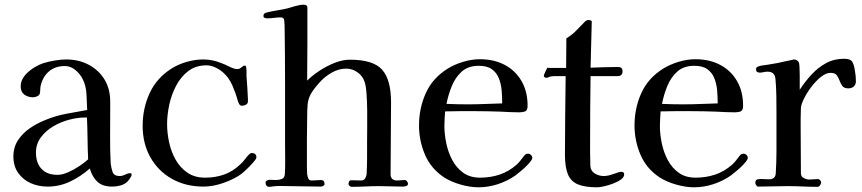

<svg xmlns="http://www.w3.org/2000/svg" viewBox="-20 -794 3666 817"><path d="M355 -116Q353 -160 352.5 -205Q352 -250 350 -294H341Q310 -294 274 -284.5Q238 -275 206 -256Q174 -237 153.5 -209Q133 -181 133 -145Q133 -101 156.5 -75.5Q180 -50 225 -50Q245 -50 270 -61Q295 -72 318 -87.5Q341 -103 355 -116ZM540 -52Q540 -45 533.5 -35.5Q527 -26 522 -21Q509 -9 492 -4.5Q475 0 458 0Q417 0 395 -20Q373 -40 362 -77Q325 -44 279.5 -22Q234 0 183 0Q144 0 111 -14.5Q78 -29 57.5 -58Q37 -87 37 -128Q37 -168 57 -198Q77 -228 108 -249Q139 -270 172 -283Q215 -301 260.5 -309.5Q306 -318 351 -326Q350 -356 348 -393Q346 -430 332 -457Q322 -478 301.5 -495.5Q281 -513 256 -513Q214 -513 187 -489Q160 -465 152 -424Q151 -417 151 -409Q151 -401 149 -395Q147 -388 137.5 -384Q128 -380 121 -380Q99 -380 83.5 -391.5Q68 -403 68 -427Q68 -440 72 -449Q78 -466 93.5 -481.5Q109 -497 128.5 -508.5Q148 -520 164 -525Q186 -532 213 -536.5Q240 -541 262 -541Q315 -541 357.5 -518.5Q400 -496 424.5 -456Q449 -416 449 -361V-330Q449 -272 448.5 -214.5Q448 -157 451 -99Q453 -80 459 -62.5Q465 -45 489 -45Q501 -45 512.5 -51Q524 -57 533 -57Q540 -57 540 -52Z M1071 -126Q1071 -124 1070.5 -122Q1070 -120 1069 -118Q1060 -104 1040 -84Q1020 -64 1006 -53Q975 -31 930.5 -15.5Q886 0 846 0Q770 0 711.5 -33Q653 -66 620 -124.5Q587 -183 587 -259Q587 -333 617 -398Q647 -463 711 -503Q740 -521 775.5 -531Q811 -541 845 -541Q865 -541 884.5 -537Q904 -533 923 -525Q937 -520 957 -510Q977 -500 990 -500Q999 -500 1007.5 -507.5Q1016 -515 1021 -515Q1025 -515 1027 -511Q1029 -501 1029 -490Q1029 -479 1029 -469Q1031 -444 1032.5 -420Q1034 -396 1035 -372Q1035 -370 1035 -367.5Q1035 -365 1035 -363Q1035 -353 1026.5 -348.5Q1018 -344 1010 -344Q1001 -344 997 -352.5Q993 -361 991 -368Q983 -398 968.5 -431Q954 -464 930 -485Q917 -497 897.5 -506.5Q878 -516 859 -516Q813 -516 781 -491.5Q749 -467 729 -428.5Q709 -390 700 -347Q691 -304 691 -266Q691 -229 699.5 -189Q708 -149 727 -115Q746 -81 777 -59.5Q808 -38 853 -38Q897 -38 934.5 -51.5Q972 -65 1004 -96Q1014 -105 1022 -116Q1030 -127 1040 -137Q1046 -143 1052 -143Q1060 -143 1065.5 -138.5Q1071 -134 1071 -126Z M1716 -12Q1716 -5 1708.5 -2.5Q1701 0 1696 0Q1671 0 1645 -1Q1619 -2 1593 -2Q1564 -2 1534.5 -0.5Q1505 1 1476 1Q1472 1 1467.5 -3Q1463 -7 1463 -11Q1463 -16 1465.5 -21.5Q1468 -27 1475 -27Q1486 -27 1496.5 -26.5Q1507 -26 1517 -26Q1528 -26 1533.5 -34.5Q1539 -43 1540 -53Q1542 -88 1542 -123.5Q1542 -159 1542 -193Q1542 -213 1542.5 -248.5Q1543 -284 1542.5 -324Q1542 -364 1539.5 -397.5Q1537 -431 1531 -447Q1523 -471 1501 -486.5Q1479 -502 1453 -502Q1420 -502 1389 -483.5Q1358 -465 1337 -440Q1312 -412 1301.5 -392Q1291 -372 1289 -349.5Q1287 -327 1287 -290Q1286 -244 1286 -198.5Q1286 -153 1286 -107Q1286 -94 1286 -80.5Q1286 -67 1287 -53Q1288 -45 1291.5 -35.5Q1295 -26 1305 -26H1309Q1318 -26 1327 -27Q1336 -28 1345 -28Q1361 -28 1361 -11Q1361 -6 1355.5 -3Q1350 0 1345 0Q1311 0 1278 -1Q1245 -2 1212 -2Q1195 -2 1177 -2.5Q1159 -3 1142 -1Q1138 0 1134 0.5Q1130 1 1125 1Q1118 1 1114 -4Q1110 -9 1110 -16Q1110 -22 1115.5 -25.5Q1121 -29 1126 -29Q1133 -29 1140 -28.5Q1147 -28 1154 -28Q1168 -28 1179.5 -32.5Q1191 -37 1192 -53Q1194 -85 1193.5 -118Q1193 -151 1193 -182Q1193 -245 1193 -308Q1193 -371 1193 -433Q1193 -496 1192.5 -559Q1192 -622 1191 -685Q1191 -694 1189.5 -707Q1188 -720 1175 -720Q1161 -720 1146 -718Q1131 -716 1117 -716Q1112 -716 1106.5 -718Q1101 -720 1101 -726Q1101 -737 1112 -740Q1135 -746 1157.5 -749.5Q1180 -753 1202 -758Q1219 -763 1238 -768.5Q1257 -774 1273 -774Q1288 -774 1288 -761Q1288 -683 1288 -605.5Q1288 -528 1287 -451Q1309 -473 1339.5 -493Q1370 -513 1404 -526.5Q1438 -540 1469 -540Q1568 -540 1606 -497.5Q1644 -455 1644 -358Q1644 -282 1643 -206Q1642 -130 1642 -53Q1642 -26 1670 -26Q1678 -26 1686 -27Q1694 -28 1701 -28Q1707 -28 1711.5 -23Q1716 -18 1716 -12Z M2117 -354Q2117 -382 2114.5 -410Q2112 -438 2102.5 -461.5Q2093 -485 2073 -499.5Q2053 -514 2017 -514Q1972 -514 1944.5 -489Q1917 -464 1902 -426.5Q1887 -389 1880 -352Q1902 -351 1924.5 -350.5Q1947 -350 1969 -350Q2006 -350 2043 -351.5Q2080 -353 2117 -354ZM2245 -122Q2245 -119 2243 -115Q2238 -106 2225 -92.5Q2212 -79 2197.5 -67Q2183 -55 2174 -48Q2140 -24 2099 -10.5Q2058 3 2016 3Q1981 3 1940.5 -8.5Q1900 -20 1870 -39Q1814 -76 1788.5 -135.5Q1763 -195 1763 -260Q1763 -334 1792 -398Q1821 -462 1885 -502Q1914 -520 1951 -531Q1988 -542 2022 -542Q2082 -542 2127.5 -518Q2173 -494 2199 -449.5Q2225 -405 2225 -344Q2225 -325 2215.5 -320.5Q2206 -316 2189 -316Q2169 -316 2149 -317Q2129 -318 2109 -319Q2082 -320 2055.5 -320.5Q2029 -321 2003 -321Q1971 -321 1938.5 -321Q1906 -321 1874 -320Q1873 -304 1872 -289Q1871 -274 1871 -258Q1871 -223 1879 -184.5Q1887 -146 1904.5 -113Q1922 -80 1951 -59Q1980 -38 2023 -38Q2067 -38 2106 -51Q2145 -64 2178 -93Q2188 -102 2195.5 -112Q2203 -122 2211 -132Q2217 -140 2227 -140Q2234 -140 2239.5 -134.5Q2245 -129 2245 -122Z M2636 -52Q2636 -40 2622 -30Q2608 -20 2588 -12.5Q2568 -5 2549.5 -1Q2531 3 2521 3Q2469 3 2439 -9.5Q2409 -22 2396.5 -52.5Q2384 -83 2384 -135Q2384 -218 2385 -302Q2386 -386 2387 -470H2343Q2339 -470 2335.5 -470Q2332 -470 2327 -469Q2321 -469 2315.5 -466Q2310 -463 2304 -463Q2301 -463 2297.5 -465.5Q2294 -468 2294 -471Q2294 -475 2300.5 -488.5Q2307 -502 2309 -506Q2312 -505 2320 -505H2389L2390 -631Q2414 -645 2433 -665Q2452 -685 2471 -704Q2478 -709 2484 -709Q2488 -709 2493.5 -707Q2499 -705 2498 -700L2493 -506Q2522 -507 2551.5 -508Q2581 -509 2610 -509Q2629 -509 2629 -491Q2629 -470 2608 -470H2493Q2492 -402 2491.5 -334Q2491 -266 2491 -198Q2491 -171 2491 -143.5Q2491 -116 2492 -89Q2493 -67 2510.5 -56Q2528 -45 2549 -45Q2568 -45 2591.5 -54Q2615 -63 2624 -63Q2636 -63 2636 -52Z M3034 -354Q3034 -382 3031.5 -410Q3029 -438 3019.5 -461.5Q3010 -485 2990 -499.5Q2970 -514 2934 -514Q2889 -514 2861.5 -489Q2834 -464 2819 -426.5Q2804 -389 2797 -352Q2819 -351 2841.5 -350.5Q2864 -350 2886 -350Q2923 -350 2960 -351.5Q2997 -353 3034 -354ZM3162 -122Q3162 -119 3160 -115Q3155 -106 3142 -92.5Q3129 -79 3114.5 -67Q3100 -55 3091 -48Q3057 -24 3016 -10.5Q2975 3 2933 3Q2898 3 2857.5 -8.5Q2817 -20 2787 -39Q2731 -76 2705.5 -135.5Q2680 -195 2680 -260Q2680 -334 2709 -398Q2738 -462 2802 -502Q2831 -520 2868 -531Q2905 -542 2939 -542Q2999 -542 3044.5 -518Q3090 -494 3116 -449.5Q3142 -405 3142 -344Q3142 -325 3132.5 -320.5Q3123 -316 3106 -316Q3086 -316 3066 -317Q3046 -318 3026 -319Q2999 -320 2972.5 -320.5Q2946 -321 2920 -321Q2888 -321 2855.5 -321Q2823 -321 2791 -320Q2790 -304 2789 -289Q2788 -274 2788 -258Q2788 -223 2796 -184.5Q2804 -146 2821.5 -113Q2839 -80 2868 -59Q2897 -38 2940 -38Q2984 -38 3023 -51Q3062 -64 3095 -93Q3105 -102 3112.5 -112Q3120 -122 3128 -132Q3134 -140 3144 -140Q3151 -140 3156.5 -134.5Q3162 -129 3162 -122Z M3622 -448Q3622 -434 3613 -426Q3604 -418 3590 -418Q3572 -418 3564.5 -428Q3557 -438 3552.5 -451Q3548 -464 3540.5 -474Q3533 -484 3514 -484Q3495 -484 3473.5 -467Q3452 -450 3433 -425Q3414 -400 3401.5 -375Q3389 -350 3388 -334Q3387 -313 3387 -291.5Q3387 -270 3387 -249Q3387 -201 3387.5 -152.5Q3388 -104 3388 -56Q3388 -43 3400 -36.5Q3412 -30 3423 -30Q3433 -30 3442 -31Q3451 -32 3461 -32Q3466 -32 3470 -27Q3474 -22 3474 -18Q3474 -12 3469.5 -5.5Q3465 1 3459 1Q3427 1 3395 -0.5Q3363 -2 3331 -2Q3300 -2 3269 -1Q3238 0 3206 0Q3201 0 3197.5 -6Q3194 -12 3194 -16Q3194 -29 3204 -31Q3215 -33 3228 -32Q3241 -31 3252 -31Q3280 -31 3281 -57Q3284 -103 3284 -149Q3284 -195 3284 -241V-315Q3284 -350 3283.5 -385Q3283 -420 3280 -455Q3279 -472 3271 -480.5Q3263 -489 3245 -489Q3237 -489 3229 -487Q3221 -485 3213 -485Q3197 -485 3197 -499Q3197 -508 3206 -511Q3216 -515 3227.5 -516Q3239 -517 3249 -519Q3289 -525 3326 -534Q3329 -534 3343 -537.5Q3357 -541 3358 -541Q3372 -541 3379 -529Q3381 -526 3382 -510Q3383 -494 3383 -473.5Q3383 -453 3383 -435.5Q3383 -418 3383 -412Q3405 -446 3432.5 -476Q3460 -506 3494.5 -525Q3529 -544 3572 -544Q3600 -544 3607.5 -529.5Q3615 -515 3618 -492Q3620 -482 3621 -470.5Q3622 -459 3622 -448Z"/></svg>

Font: Kaisei Tokumin Medium
Style: Regular
Weight: 500
Designer: Font-Kai, 金井和夫
Foundry: KAZUO KANAI
Version: Version 5.003